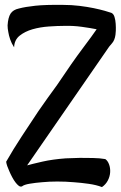

<svg xmlns="http://www.w3.org/2000/svg" viewBox="-20 -676 489 777"><path d="M4.9 -21.5Q33.2 -71.3 68.8 -125.5Q104.5 -179.7 135.7 -226.6Q172.9 -280.3 210.9 -332Q274.4 -426.8 314.5 -480Q354.5 -533.2 371.1 -557.6Q346.7 -562.5 311.5 -567.4Q276.4 -572.3 241.2 -571.3Q212.9 -571.3 177.7 -568.8Q142.6 -566.4 111.8 -557.6Q81.1 -548.8 59.6 -531.7Q38.1 -514.6 37.1 -484.4Q26.4 -501 21 -517.1Q15.6 -533.2 13.7 -545.9Q10.7 -560.5 10.7 -573.2Q12.7 -605.5 22.9 -621.1Q33.2 -636.7 56.6 -641.6Q82 -648.4 123 -652.8Q164.1 -657.2 236.3 -656.2Q269.5 -656.2 301.3 -652.3Q333 -648.4 358.9 -643.1Q384.8 -637.7 403.8 -632.3Q422.9 -627 430.7 -624Q439.5 -620.1 443.4 -607.4Q447.3 -594.7 448.2 -579.6Q449.2 -564.5 448.7 -551.8Q448.2 -539.1 447.3 -535.2Q444.3 -512.7 432.6 -500Q420.9 -487.3 413.1 -474.6L89.8 -6.8Q111.3 -12.7 151.9 -22Q192.4 -31.2 246.1 -35.2Q275.4 -36.1 303.7 -37.1Q328.1 -37.1 356 -36.6Q383.8 -36.1 406.2 -32.2Q416 -25.4 421.4 -10.7Q426.8 3.9 425.8 21Q424.8 38.1 416.5 54.2Q408.2 70.3 392.6 81.1Q370.1 72.3 338.9 67.9Q307.6 63.5 279.3 61.5Q246.1 58.6 211.9 58.6Q178.7 58.6 149.4 61.5Q124 63.5 100.6 67.4Q77.1 71.3 69.3 78.1Q62.5 81.1 55.7 75.7Q48.8 70.3 43 62.5Q36.1 53.7 29.3 41Q22.5 28.3 17.6 16.6Q12.7 5.9 9.3 -3.9Q5.9 -13.7 4.9 -21.5Z"/></svg>

Font: Rancho
Style: Regular
Weight: 400
Designer: Font Diner, Inc
Foundry: Font Diner, Inc
Version: Version 1.001